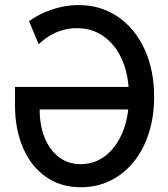

<svg xmlns="http://www.w3.org/2000/svg" viewBox="-20 -748 679 775"><path d="M306.6 7.8Q225.1 7.8 165.3 -34.2Q105.5 -76.2 73 -151.1Q40.5 -226.1 40.5 -324.7V-397H514.2V-306.2H140.1Q140.1 -241.2 160.6 -191.4Q181.2 -141.6 218.3 -113.5Q255.4 -85.4 306.2 -85.4Q361.8 -85.4 405.8 -119.4Q449.7 -153.3 475.1 -214.8Q500.5 -276.4 500.5 -358.4Q500.5 -442.4 473.9 -504.2Q447.3 -565.9 400.1 -600.1Q353 -634.3 291 -634.3Q260.3 -634.3 232.2 -626.2Q204.1 -618.2 179.9 -603.3Q155.8 -588.4 136.2 -569.3L97.2 -662.6Q123.5 -681.6 156 -696.3Q188.5 -710.9 224.6 -719.2Q260.7 -727.5 297.4 -727.5Q385.7 -727.5 454.6 -681.2Q523.4 -634.8 562.7 -551Q602.1 -467.3 602.1 -356.9Q602.1 -276.4 580.3 -209.2Q558.6 -142.1 518.8 -93.5Q479 -44.9 425 -18.6Q371.1 7.8 306.6 7.8Z"/></svg>

Font: Reddit Sans Condensed Medium
Style: Regular
Weight: 500
Designer: Stephen Hutchings
Foundry: Reddit
Version: Version 1.014